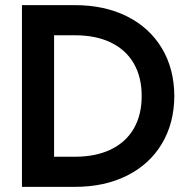

<svg xmlns="http://www.w3.org/2000/svg" viewBox="-20 -727 738 747"><path d="M65.4 -707H271.5Q386.7 -707 474.1 -663.3Q561.5 -619.6 609.6 -539.6Q657.7 -459.5 658.2 -353.5Q657.7 -247.6 609.6 -167.5Q561.5 -87.4 474.1 -43.7Q386.7 0 271.5 0H65.4ZM271.5 -117.2Q352.5 -117.2 410.9 -145.3Q469.2 -173.3 500.2 -226.3Q531.2 -279.3 531.2 -353.5Q531.2 -427.7 500.2 -480.7Q469.2 -533.7 410.9 -561.8Q352.5 -589.8 271.5 -589.8H190.4V-117.2Z"/></svg>

Font: Wanted Sans SemiBold
Style: Regular
Weight: 600
Designer: Original Design by Kil Hyung-jin and Kang Hanbin, Wanted Lab, Inc; Hangeul from Source Han Sans by Jang Soo-young and Ka
Foundry: Wanted Lab, Inc.
Version: Version 1.003